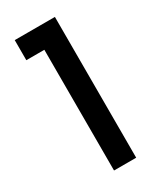

<svg xmlns="http://www.w3.org/2000/svg" viewBox="-186 -795 722 861"><g transform="rotate(-30 175.0 -364.5)"><path d="M44.9 -729H252.9V0H138.2V-625H44.9Z"/></g></svg>

Font: PoppinsZ Medium
Style: Regular
Weight: 500
Designer: Ninad Kale (Devanagari), Jonny Pinhorn (Latin)
Foundry: Indian Type Foundry
Version: Version 3.002;FEAKit 1.0